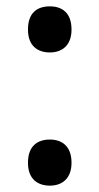

<svg xmlns="http://www.w3.org/2000/svg" viewBox="-20 -623 313 604"><path d="M137 -458C174 -458 205 -479 205 -530C205 -584 174 -603 137 -603C98 -603 68 -584 68 -530C68 -479 98 -458 137 -458ZM137 -39C174 -39 205 -60 205 -111C205 -164 174 -184 137 -184C98 -184 68 -164 68 -111C68 -60 98 -39 137 -39Z"/></svg>

Font: Noto Sans Tamil UI Medium
Style: Regular
Weight: 500
Designer: Jelle Bosma - Monotype Design Team
Foundry: Monotype Imaging Inc.
Version: Version 2.004